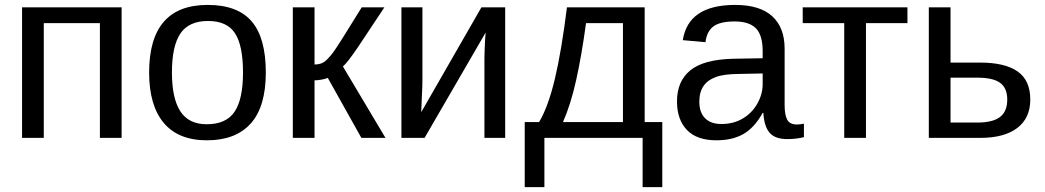

<svg xmlns="http://www.w3.org/2000/svg" viewBox="-20 -558 4230 777"><path d="M157.2 -464.4V0H69.3V-528.3H472.2V0H384.3V-464.4Z M1055.7 -264.6Q1055.7 -126 994.6 -58.1Q933.6 9.8 817.4 9.8Q701.7 9.8 642.6 -60.8Q583.5 -131.3 583.5 -264.6Q583.5 -538.1 820.3 -538.1Q941.4 -538.1 998.5 -471.4Q1055.7 -404.8 1055.7 -264.6ZM963.4 -264.6Q963.4 -374 930.9 -423.6Q898.4 -473.1 821.8 -473.1Q744.6 -473.1 710.2 -422.6Q675.8 -372.1 675.8 -264.6Q675.8 -160.2 709.7 -107.7Q743.7 -55.2 816.4 -55.2Q895.5 -55.2 929.4 -106Q963.4 -156.7 963.4 -264.6Z M1252.9 -232.9V0H1165V-528.3H1252.9V-296.9Q1267.6 -296.9 1279.3 -301Q1291 -305.2 1303.7 -317.4Q1310.1 -323.7 1317.4 -332.3Q1324.7 -340.8 1332.5 -352.1Q1340.8 -363.3 1368.7 -407.5Q1396.5 -451.7 1443.8 -528.3H1535.6L1430.2 -369.6Q1385.3 -303.2 1367.7 -289.1L1540 0H1442.4L1306.6 -242.7Q1297.4 -238.8 1281.5 -235.8Q1265.6 -232.9 1252.9 -232.9Z M1945.3 -426.3 1698.2 0H1604.5V-528.3H1689.5V-239.3Q1689.5 -208 1687.5 -172.9Q1685.5 -137.7 1684.6 -104L1928.2 -528.3H2024.4V0H1940.4V-322.3Q1940.4 -334 1941.2 -354.7Q1941.9 -375.5 1943.1 -396Q1944.3 -416.5 1945.3 -426.3Z M2183.1 0V199.2H2103.5V-64H2161.6Q2198.2 -125 2225.1 -237.3Q2252 -349.6 2274.4 -528.3H2588.9V-64H2660.2V199.2H2580.6V0ZM2258.3 -64H2501V-464.4H2351.6Q2333.5 -331.5 2311.5 -233.2Q2289.6 -134.8 2258.3 -64Z M2879.4 9.8Q2799.8 9.8 2759.8 -32.2Q2719.7 -74.2 2719.7 -147.5Q2719.7 -229.5 2773.7 -273.4Q2827.6 -317.4 2947.8 -320.3L3066.4 -322.3V-351.1Q3066.4 -415.5 3039.1 -443.4Q3011.7 -471.2 2953.1 -471.2Q2894 -471.2 2867.2 -451.2Q2840.3 -431.2 2835 -387.2L2743.2 -395.5Q2765.6 -538.1 2955.1 -538.1Q3054.7 -538.1 3105 -492.4Q3155.3 -446.8 3155.3 -360.4V-132.8Q3155.3 -93.8 3165.5 -74Q3175.8 -54.2 3204.6 -54.2Q3218.3 -54.2 3233.4 -57.6V-2.9Q3201.7 4.9 3165.5 4.9Q3116.7 4.9 3094.5 -20.8Q3072.3 -46.4 3069.3 -101.1H3066.4Q3032.7 -40.5 2988 -15.4Q2943.4 9.8 2879.4 9.8ZM3066.4 -260.7 2970.2 -258.8Q2908.7 -258.3 2876.5 -246.1Q2844.2 -234.4 2827.1 -210Q2810.1 -185.5 2810.1 -146Q2810.1 -103 2833.3 -79.6Q2856.4 -56.2 2899.4 -56.2Q2948.2 -56.2 2985.4 -78.1Q3022.9 -100.1 3044.7 -138.4Q3066.4 -176.8 3066.4 -217.3Z M3484.4 -464.4V0H3396.5V-464.4H3228.5V-528.3H3652.3V-464.4Z M3946.8 -304.7Q4046.9 -304.7 4098.1 -268.8Q4149.4 -232.9 4149.4 -155.3Q4149.4 -80.1 4096.7 -40Q4043.9 0 3947.3 0H3738.8V-528.3H3826.7V-304.7ZM3826.7 -62H3934.1Q3997.6 -62 4026.9 -84.5Q4056.2 -106.9 4056.2 -155.3Q4056.2 -201.2 4027.8 -222.4Q3999.5 -243.7 3934.6 -243.7H3826.7Z"/></svg>

Font: Arimo Nerd Font
Style: Regular
Weight: 400
Designer: Steve Matteson
Foundry: Monotype Imaging Inc.
Version: Version 1.33;Nerd Fonts 3.2.1